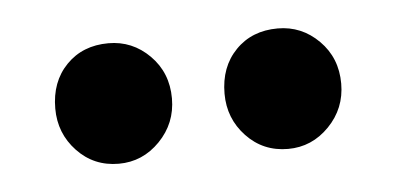

<svg xmlns="http://www.w3.org/2000/svg" viewBox="-26 -784 416 200"><g transform="rotate(-5 181.5 -684.0)"><path d="M92 -747Q117 -747 135 -729Q153 -711 153 -684Q153 -658 135 -639.5Q117 -621 92 -621Q66 -621 48.5 -639.5Q31 -658 31 -684Q31 -712 48 -729.5Q65 -747 92 -747ZM269 -747Q294 -747 312 -729Q330 -711 330 -684Q330 -658 312 -639.5Q294 -621 269 -621Q243 -621 225.5 -639.5Q208 -658 208 -684Q208 -712 225 -729.5Q242 -747 269 -747Z"/></g></svg>

Font: Steamflix Grotesk
Style: Regular
Weight: 400
Designer: Julieta Ulanovsky
Foundry: Julieta Ulanovsky
Version: Version 4.000;PS 004.000;hotconv 1.0.88;makeotf.lib2.5.64775